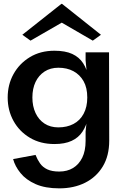

<svg xmlns="http://www.w3.org/2000/svg" viewBox="-20 -748 632 1012"><path d="M292.4 244.8Q218.4 244.8 167.7 222.4Q117.1 200 88.1 164.1Q59.1 128.3 49.1 90.5L167.3 68.5Q176.7 92.4 190.7 112.7Q204.7 133 229.2 144.6Q253.6 156.2 292.3 156.2Q334 156.2 364.9 137.6Q395.7 119 413.5 83.2Q431.2 47.3 431.2 -6.3H555.7Q555.7 73.1 521.8 129.3Q487.9 185.4 428.7 215.1Q369.5 244.8 292.4 244.8ZM554.7 -472 555.7 -6.3H431.2V-54.6L449.5 -234L431.2 -429.9V-472ZM267.1 -480.6Q324.1 -480.6 360.8 -463.7Q397.5 -446.7 418.2 -414.7Q438.9 -382.7 447.2 -337.5Q455.5 -292.2 455.5 -234Q455.5 -176.4 445.7 -131.3Q436 -86.3 414.9 -54.3Q393.9 -22.3 357.6 -5.6Q321.3 11.2 267.1 11.2Q192.9 11.2 137.4 -21.9Q81.9 -55 51.2 -110.6Q20.5 -166.2 20.5 -233.9Q20.5 -302 51.2 -357.5Q81.9 -413.1 137.4 -446.8Q192.9 -480.6 267.1 -480.6ZM287.7 -391Q245.5 -391 214.7 -370.9Q183.9 -350.7 167.3 -315.9Q150.7 -281 150.7 -234Q150.7 -188 167.3 -152.4Q183.8 -116.9 214.5 -96.7Q245.2 -76.6 287.5 -76.6Q332.9 -76.6 367.2 -94.6Q401.6 -112.5 420.8 -148.4Q440 -184.2 440 -234Q440 -285.7 420.5 -320.1Q401 -354.5 367 -372.8Q333.1 -391 287.7 -391ZM140.9 -533.8 97.7 -564.7 303.5 -727.6H307.1L512.1 -564.7L469.1 -533.8L305.5 -628.6Z"/></svg>

Font: Panamera Thin
Style: Regular
Weight: 100
Designer: Bastien Sozeau
Foundry: NBR — Bastien Sozeau
Version: Version 3.003;gftools[0.9.33]